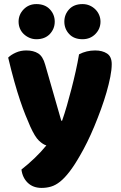

<svg xmlns="http://www.w3.org/2000/svg" viewBox="-20 -743 590 940"><path d="M128 -124Q117 -149 104.5 -180Q92 -211 78.5 -251Q65 -291 50.5 -342.5Q36 -394 20 -461Q34 -475 57.5 -485.5Q81 -496 109 -496Q144 -496 167 -481.5Q190 -467 201 -427L280 -152H284Q296 -186 307.5 -226Q319 -266 330 -308.5Q341 -351 350.5 -393.5Q360 -436 367 -477Q403 -496 446 -496Q481 -496 504 -481Q527 -466 527 -429Q527 -402 520 -366.5Q513 -331 501.5 -291Q490 -251 474.5 -208.5Q459 -166 442 -125Q425 -84 407 -47.5Q389 -11 372 18Q344 67 320 98Q296 129 274 146.5Q252 164 230 170.5Q208 177 184 177Q142 177 116 152Q90 127 85 87Q117 62 149 31.5Q181 1 207 -31Q190 -36 170.5 -54.5Q151 -73 128 -124ZM71 -637Q71 -672 96 -697.5Q121 -723 158 -723Q200 -723 224 -697.5Q248 -672 248 -637Q248 -602 224 -576.5Q200 -551 158 -551Q140 -551 124 -558Q108 -565 96 -576.5Q84 -588 77.5 -603.5Q71 -619 71 -637ZM295 -637Q295 -672 318.5 -697.5Q342 -723 384 -723Q403 -723 419 -716Q435 -709 447 -697Q459 -685 465.5 -669.5Q472 -654 472 -637Q472 -602 447 -576.5Q422 -551 384 -551Q342 -551 318.5 -576.5Q295 -602 295 -637Z"/></svg>

Font: Baloo Bhaina
Style: Regular
Weight: 400
Designer: Manish Minz, Shuchita Grover and Ek Type
Foundry: Ek Type
Version: Version 1.443;PS 1.000;hotconv 16.6.51;makeotf.lib2.5.65220;